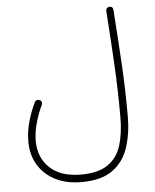

<svg xmlns="http://www.w3.org/2000/svg" viewBox="-57 -657 752 931"><g transform="rotate(-5 319.0 -191.5)"><path d="M62 8.8Q62 -41.5 76.4 -91.3Q90.8 -141.1 110.4 -179.7Q113.3 -186.5 120.6 -188.7Q127.9 -190.9 134.8 -187.5Q141.6 -184.6 143.8 -177.5Q146 -170.4 142.6 -163.6Q125 -128.4 111.6 -81.8Q98.1 -35.2 98.1 8.8Q98.1 89.4 151.4 139.4Q204.6 189.5 302.2 189.5Q387.2 189.5 433.8 157.2Q480.5 125 498.8 66.2Q517.1 7.3 517.1 -72.3Q517.1 -198.2 510.5 -323Q503.9 -447.8 493.7 -590.3Q493.2 -597.7 497.8 -603Q502.4 -608.4 509.8 -608.9Q526.9 -610.4 528.8 -592.3Q539.1 -449.7 546.1 -324.7Q553.2 -199.7 553.2 -72.3Q553.2 10.7 531 78.6Q508.8 146.5 454.3 186.3Q399.9 226.1 302.2 226.1Q229 226.1 175 198.5Q121.1 170.9 91.6 121.8Q62 72.8 62 8.8Z"/></g></svg>

Font: Mikhak-DS1-FD ExtraLight
Style: Regular
Weight: 200
Designer: Amin Abedi
Version: Version 3.2